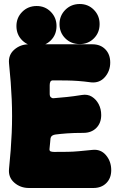

<svg xmlns="http://www.w3.org/2000/svg" viewBox="-20 -913 588 958"><path d="M530 -601Q530 -559 503.5 -528.5Q477 -498 435 -502Q398 -507 370 -509Q342 -511 313.5 -511.5Q285 -512 245 -512Q235 -512 231.5 -505.5Q228 -499 228 -488Q228 -473 228 -462Q228 -451 228 -445Q228 -432 234.5 -427Q241 -422 248 -423Q283 -426 313.5 -429Q344 -432 388 -439Q417 -444 438.5 -430.5Q460 -417 472.5 -393Q485 -369 485 -339Q485 -299 460.5 -274.5Q436 -250 396 -250Q348 -250 314.5 -247.5Q281 -245 258 -242Q248 -241 241 -236.5Q234 -232 232 -222Q231 -214 230 -200.5Q229 -187 227 -170Q226 -160 233 -157.5Q240 -155 250 -155Q292 -155 319 -155.5Q346 -156 373 -158.5Q400 -161 440 -165Q482 -170 508.5 -139Q535 -108 535 -64Q535 -24 510.5 0.5Q486 25 446 25H124Q82 25 51.5 -1.5Q21 -28 25 -70Q35 -167 38.5 -250.5Q42 -334 38.5 -417Q35 -500 25 -597Q21 -639 51.5 -665.5Q82 -692 124 -692H441Q481 -692 505.5 -667Q530 -642 530 -601ZM163 -683Q120 -683 91 -711.5Q62 -740 62 -783Q62 -825 91 -854Q120 -883 163 -883Q205 -883 233.5 -854Q262 -825 262 -783Q262 -740 233.5 -711.5Q205 -683 163 -683ZM378 -693Q335 -693 306 -721.5Q277 -750 277 -793Q277 -835 306 -864Q335 -893 378 -893Q420 -893 448.5 -864Q477 -835 477 -793Q477 -750 448.5 -721.5Q420 -693 378 -693Z"/></svg>

Font: Winky Sans Black
Style: Regular
Weight: 900
Designer: Simon Atzbach
Foundry: typofactur
Version: Version 1.205